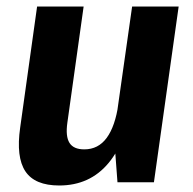

<svg xmlns="http://www.w3.org/2000/svg" viewBox="-20 -560 592 590"><path d="M187 -183Q181 -141 193.5 -121Q206 -101 239 -101Q282 -101 308 -136.5Q334 -172 344 -241L397 -310L390 -261Q371 -128 313.5 -59Q256 10 162 10Q87 10 58 -33.5Q29 -77 42 -168L94 -540H237ZM453 0H341L330 -146L386 -540H529Z"/></svg>

Font: Pathway Extreme Condensed
Style: Bold Italic
Weight: 700
Width: 3
Italic angle: -8°
Version: Version 1.001;gftools[0.9.26]